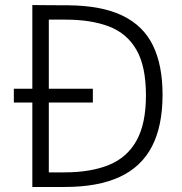

<svg xmlns="http://www.w3.org/2000/svg" viewBox="-20 -743 724 763"><path d="M349 -390.5V-335.5H35V-390.5ZM108.5 -723Q110.5 -723 124 -722.8Q137.5 -722.5 158 -722.5Q178.5 -722.5 202.5 -722.2Q226.5 -722 249.5 -722Q383 -721 466 -681.2Q549 -641.5 587.5 -563Q626 -484.5 626 -366.5Q626 -242.5 584 -161.2Q542 -80 455.8 -40Q369.5 0 237.5 0H108.5ZM174 -665V-58H235.5Q340.5 -58 412.8 -87.5Q485 -117 522.5 -184.2Q560 -251.5 560 -363.5Q560 -479.5 522.2 -545Q484.5 -610.5 413.2 -637.8Q342 -665 241 -665Z"/></svg>

Font: Public Sans Thin ExtraLight
Style: Regular
Weight: 250
Version: Version 1.007